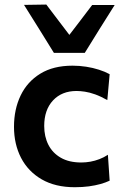

<svg xmlns="http://www.w3.org/2000/svg" viewBox="-20 -792 528 823"><path d="M300.5 10.5Q217 10.5 158.8 -23.2Q100.5 -57 70.2 -115.5Q40 -174 40 -248.5Q40 -323.5 68.5 -382.8Q97 -442 152.8 -476.2Q208.5 -510.5 291 -510.5Q320.5 -510.5 349.5 -506Q378.5 -501.5 404.2 -493.2Q430 -485 450 -474L440 -363Q411.5 -379 387.8 -387.5Q364 -396 344 -399Q324 -402 308 -402Q245 -402 207.2 -361.5Q169.5 -321 169.5 -252Q169.5 -206.5 187.5 -171.2Q205.5 -136 240.8 -115.8Q276 -95.5 328.5 -95.5Q348 -95.5 367.5 -99Q387 -102.5 406 -109.8Q425 -117 442.5 -128.5L450 -17.5Q433 -9.5 410.8 -3.2Q388.5 3 361 6.8Q333.5 10.5 300.5 10.5ZM211 -565.5Q179 -617.5 147 -668.8Q115 -720 83 -771L178.5 -772.5Q207 -735 235.2 -697.8Q263.5 -660.5 292.5 -622.5H262Q291 -660 319 -696.8Q347 -733.5 375 -770.5H471.5Q439.5 -720 407.5 -668.8Q375.5 -617.5 343.5 -565.5Z"/></svg>

Font: Commissioner Thin SemiBold
Style: Regular
Weight: 600
Version: Version 1.000